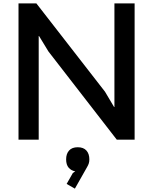

<svg xmlns="http://www.w3.org/2000/svg" viewBox="-20 -830 910 1141"><path d="M780 0H674L268 -524L212 -616H210V0H90V-810H196L604 -285L658 -194H660V-810H780ZM511 117Q511 131 507.5 141.5Q504 152 498 162L425 291L376 263L413 198L427 188Q403 184 388 166.5Q373 149 373 117Q373 84 390.5 64.5Q408 45 442 45Q476 45 493.5 64.5Q511 84 511 117Z"/></svg>

Font: Sinkin Sans 500 Medium
Style: 500 Medium
Weight: 500
Designer: Keith Bates
Foundry: K-Type
Version: Sinkin Sans (version 1.0)  by Keith Bates   •   © 2014   www